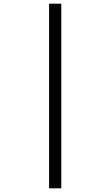

<svg xmlns="http://www.w3.org/2000/svg" viewBox="-20 -780 599 1040"><path d="M246 240V-760H312V240Z"/></svg>

Font: Noto Serif Kannada SemiBold
Style: Regular
Weight: 600
Version: Version 2.003